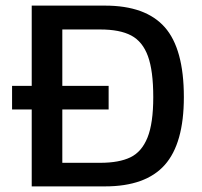

<svg xmlns="http://www.w3.org/2000/svg" viewBox="-20 -664 719 684"><path d="M93 -274H23V-358H93V-644H354Q499 -644 567 -567Q635 -490 635 -318Q635 -153 567 -76.5Q499 0 354 0H93ZM337 -84Q404 -84 444.5 -103.5Q485 -123 505.5 -174Q526 -225 526 -318Q526 -412 507 -464Q488 -516 447.5 -537.5Q407 -559 337 -559H202V-358H367V-274H202V-84Z"/></svg>

Font: Kanit
Style: Regular
Weight: 400
Designer: Katatrad Team
Foundry: Cadson Demak
Version: Version 1.001